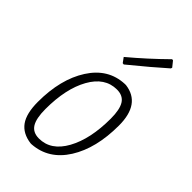

<svg xmlns="http://www.w3.org/2000/svg" viewBox="-213 -752 829 829"><g transform="rotate(45 202.0 -337.5)"><path d="M322 -682 328 -681 348 -656 346 -650Q288 -598 190 -518L183 -519L167 -541Q246 -607 322 -682ZM253 -462H260Q362 -449 362 -317Q362 -178 306 -89Q250 0 153 7H146Q93 0 67.5 -35.5Q42 -71 42 -142Q42 -280 99 -369Q156 -458 253 -462ZM246 -421Q173 -421 130 -344Q87 -267 87 -143Q87 -86 103.5 -59.5Q120 -33 157 -33Q230 -33 273 -111Q316 -189 316 -313Q316 -369 299.5 -395Q283 -421 246 -421Z"/></g></svg>

Font: Alegreya Sans Light
Style: Italic
Weight: 300
Italic angle: -7°
Designer: Juan Pablo del Peral
Foundry: Huerta Tipografica
Version: Version 2.007